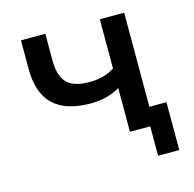

<svg xmlns="http://www.w3.org/2000/svg" viewBox="-94 -590 821 814"><g transform="rotate(-15 316.0 -182.5)"><path d="M502 129V0H415V-81H595V129ZM413 0V-192Q385 -175 352.5 -167Q320 -159 286 -159Q210 -159 161.5 -183Q113 -207 90 -253.5Q67 -300 67 -368V-494H174V-375Q174 -333 186.5 -304.5Q199 -276 227 -262Q255 -248 302 -248Q335 -248 362 -255Q389 -262 413 -278V-494H520V0Z"/></g></svg>

Font: Nunito Sans 9pt SemiBold
Style: Regular
Weight: 600
Version: Version 3.101;gftools[0.9.27]